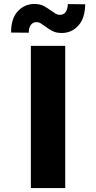

<svg xmlns="http://www.w3.org/2000/svg" viewBox="-20 -962 493 982"><path d="M313.6 -727.3V0H137.8V-727.3ZM127.1 -794.7 36.6 -795.5Q36.6 -867.5 71 -904.5Q105.5 -941.4 154.8 -941.8Q185 -941.8 205.3 -930.6Q225.5 -919.4 241.5 -907.3Q253.2 -898.8 264 -892.4Q274.9 -886 286.6 -886Q306.8 -886.4 316.6 -901.3Q326.3 -916.2 326.7 -941.1L415.8 -940Q414.8 -868.6 380.7 -831.1Q346.6 -793.7 297.6 -793.3Q266.3 -793 246.4 -804.2Q226.6 -815.3 210.9 -827.1Q199.6 -835.6 189.1 -842.2Q178.6 -848.7 165.8 -848.7Q148.4 -848.7 137.8 -834.7Q127.1 -820.7 127.1 -794.7Z"/></svg>

Font: Inter UI Extra Bold
Style: Regular
Weight: 800
Designer: Rasmus Andersson
Foundry: rsms
Version: 3.2;8d6f07862